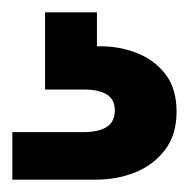

<svg xmlns="http://www.w3.org/2000/svg" viewBox="-20 -27 306 311"><path d="M0 264V187H115Q140 187 153 178.5Q166 170 166 152Q166 134 153 126Q140 118 115 118H53V-7H137V48Q170 47 199.5 58Q229 69 247.5 92.5Q266 116 266 154Q266 191 247.5 215.5Q229 240 199.5 252Q170 264 135 264Z"/></svg>

Font: DM Sans 18pt
Style: Bold
Weight: 700
Designer: Colophon Foundry, Jonny Pinhorn
Foundry: Colophon Foundry
Version: Version 4.004;gftools[0.9.30]